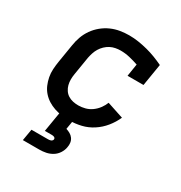

<svg xmlns="http://www.w3.org/2000/svg" viewBox="-177 -665 953 1011"><g transform="rotate(30 300.0 -159.0)"><path d="M268 8Q244 8 220 5Q196 2 174 -5.5Q152 -13 133 -25Q114 -37 99 -54Q84 -71 75 -92Q66 -113 61.5 -136Q57 -159 58.5 -183.5Q60 -208 64 -232L82 -342Q86 -369 95.5 -395.5Q105 -422 121.5 -445.5Q138 -469 160.5 -487.5Q183 -506 209 -517.5Q235 -529 262.5 -533.5Q290 -538 317 -538Q346 -538 374.5 -533.5Q403 -529 430 -522Q457 -515 483 -505Q509 -495 534 -483L512 -349H415L427 -424Q401 -433 373.5 -439.5Q346 -446 318 -446Q303 -446 287 -443Q271 -440 256.5 -432.5Q242 -425 229.5 -413Q217 -401 208.5 -387Q200 -373 195 -357.5Q190 -342 187 -327L169 -217Q166 -200 166 -183Q166 -166 170 -150.5Q174 -135 183 -121.5Q192 -108 205.5 -99.5Q219 -91 235 -87.5Q251 -84 268 -84Q288 -84 309 -89.5Q330 -95 348 -108Q366 -121 379 -138.5Q392 -156 400 -176L500 -143Q485 -109 461 -79.5Q437 -50 405.5 -29.5Q374 -9 338.5 -0.5Q303 8 268 8ZM107 220 119 150H219Q223 150 227.5 149.5Q232 149 236 147.5Q240 146 243.5 142.5Q247 139 247 135Q248 131 245.5 127.5Q243 124 239.5 122.5Q236 121 232 120.5Q228 120 224 120H183L203 0H285L276 54Q289 58 300.5 64.5Q312 71 320 82Q328 93 330 107Q332 121 329 135Q326 154 314.5 172Q303 190 285 201Q267 212 247 216Q227 220 207 220Z"/></g></svg>

Font: Iosevka Curly Slab SmBdEx
Style: Italic
Weight: 600
Width: 7
Italic angle: -9°
Monospace: yes
Designer: Belleve Invis
Foundry: Belleve Invis
Version: Version 11.1.0; ttfautohint (v1.8.3)